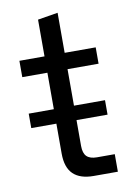

<svg xmlns="http://www.w3.org/2000/svg" viewBox="-80 -746 553 798"><g transform="rotate(-10 196.0 -347.0)"><path d="M29 -241V-302H351V-241ZM250 0Q193 0 164 -28Q135 -56 135 -115V-456H29V-525H135V-680L220 -694V-525H351V-456H220V-132Q220 -101 234 -87.5Q248 -74 277 -74H352V0Z"/></g></svg>

Font: Mona Sans SemiExpanded
Style: Regular
Weight: 400
Width: 6
Designer: Deni Anggara
Foundry: GitHub
Version: Version 2.000